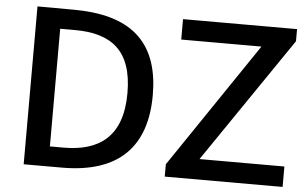

<svg xmlns="http://www.w3.org/2000/svg" viewBox="-51 -821 1440 899"><g transform="rotate(5 668.5 -371.0)"><path d="M90 0H270C538 0 664 -134 664 -375C664 -606 549 -736 278 -741C215 -742 101 -742 90 -742ZM274 -647C444 -647 545 -576 545 -374C545 -169 436 -94 270 -94H205V-647ZM1307 0V-96H908L1310 -685V-742H774V-646H1151L753 -58V0Z"/></g></svg>

Font: Cheyenne Sans Medium
Style: Regular
Weight: 500
Designer: The Public Sans project authors (U.S. Web Design System), Libre Franklin designed by Pablo Impallari and Rodrigo Fuenzal
Foundry: The Cheyenne Sans Project Authors
Version: Version 2.007